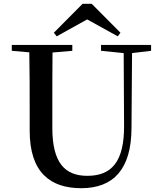

<svg xmlns="http://www.w3.org/2000/svg" viewBox="-20 -971 849 1009"><path d="M462 -951H414L263 -799L278 -780L438 -869L599 -780L613 -799ZM511 -704 630 -692 632 -310C633 -122 567 -47 439 -47C322 -47 255 -114 255 -299V-397C255 -497 255 -597 256 -695L360 -704V-735H42V-704L134 -696C136 -596 136 -496 136 -397V-284C136 -64 245 18 407 18C577 18 670 -83 671 -296L674 -692L774 -704V-735H511Z"/></svg>

Font: Noto Serif CJK HK SemiBold
Style: Regular
Weight: 600
Designer: Ryoko NISHIZUKA 西塚涼子 (kana & ideographs); Frank Grießhammer (Latin, Greek & Cyrillic); Wenlong ZHANG 张文龙 (bopomofo); San
Foundry: Adobe
Version: Version 2.001;hotconv 1.1.0;makeotfexe 2.6.0